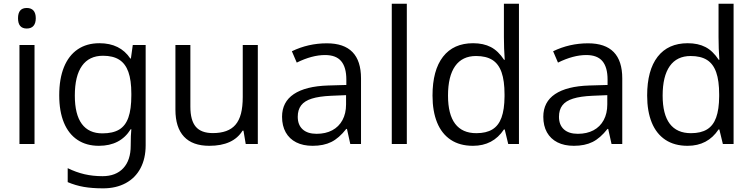

<svg xmlns="http://www.w3.org/2000/svg" viewBox="-20 -780 4080 1040"><path d="M167 0H85.4V-536.1H167ZM77.6 -681.2Q77.6 -709 89.4 -722.9Q101.1 -736.8 125 -736.8Q148.9 -736.8 161.4 -722.7Q173.8 -708.5 173.8 -681.2Q173.8 -654.3 161.4 -639.9Q148.9 -625.5 125 -625.5Q77.6 -625.5 77.6 -681.2Z M346.7 206.5V130.9Q392.6 153.3 438 163.8Q483.4 174.3 535.2 174.3Q607.4 174.3 647.7 131.1Q688 87.9 688 9.3Q688 -50.8 691.4 -80.1H688Q632.3 9.8 515.6 9.8Q448.2 9.8 399.9 -22.2Q351.6 -54.2 326.2 -115.5Q300.8 -176.8 300.8 -263.7Q300.8 -353 326.4 -416.3Q352.1 -479.5 400.9 -512.7Q449.7 -545.9 518.6 -545.9Q630.9 -545.9 686 -462.9H689L699.2 -536.1H769V6.8Q769 78.1 741.2 130.9Q713.4 183.6 661.1 211.9Q608.9 240.2 538.1 240.2Q479.5 240.2 434.3 232.4Q389.2 224.6 346.7 206.5ZM691.4 -263.2V-272.9Q691.4 -345.7 675.3 -390.6Q659.2 -435.5 625.5 -456.8Q591.8 -478 538.1 -478Q462.9 -478 424.1 -423.3Q385.3 -368.7 385.3 -262.2Q385.3 -160.2 423.1 -108.9Q460.9 -57.6 534.7 -57.6Q591.3 -57.6 625.5 -78.1Q659.7 -98.6 675.5 -143.6Q691.4 -188.5 691.4 -263.2Z M930.2 -186V-536.1H1011.2V-202.1Q1011.2 -127.9 1040.5 -93.5Q1069.8 -59.1 1132.8 -59.1Q1216.3 -59.1 1254.9 -103.5Q1275.4 -127 1285.2 -164.3Q1294.9 -201.7 1294.9 -254.9V-536.1H1376.5V0H1311L1298.8 -72.3H1293.9Q1243.2 9.8 1113.8 9.8Q1022.9 9.8 976.6 -39.8Q930.2 -89.4 930.2 -186Z M1877.4 0 1859.4 -81.5H1855.5Q1816.4 -31.7 1774.7 -11Q1732.9 9.8 1673.3 9.8Q1621.6 9.8 1584.5 -9Q1547.4 -27.8 1527.6 -63.2Q1507.8 -98.6 1507.8 -147.5Q1507.8 -227.5 1571.5 -270.3Q1635.3 -313 1756.8 -316.9L1856 -319.8V-348.6Q1856 -415.5 1828.1 -448.7Q1800.3 -481.9 1740.7 -481.9Q1670.4 -481.9 1587.4 -440.9L1561 -502.4Q1649.9 -545.4 1750.5 -545.4Q1935.5 -545.4 1935.5 -355.5V0ZM1854.5 -214.4V-264.6L1773.4 -261.2Q1708.5 -258.3 1668.9 -245.8Q1629.4 -233.4 1611.1 -209.2Q1592.8 -185.1 1592.8 -147.5Q1592.8 -103.5 1619.4 -79.3Q1646 -55.2 1694.8 -55.2Q1743.7 -55.2 1779.5 -74.2Q1815.4 -93.3 1835 -129.4Q1854.5 -165.5 1854.5 -214.4Z M2183.6 0H2102.1V-759.8H2183.6Z M2322.8 -262.2Q2322.8 -399.4 2379.6 -472.7Q2436.5 -545.9 2542.5 -545.9Q2598.6 -545.9 2638.7 -525.1Q2678.7 -504.4 2710.4 -456.1H2713.9Q2709.5 -518.6 2709.5 -579.1V-759.8H2791V0H2732.9L2713.9 -78.6H2709.5Q2650.9 9.8 2542 9.8Q2470.7 9.8 2421.6 -22.7Q2372.6 -55.2 2347.7 -116.2Q2322.8 -177.2 2322.8 -262.2ZM2712.9 -257.8V-268.1Q2712.9 -342.8 2696.8 -388.4Q2680.7 -434.1 2647 -455.3Q2613.3 -476.6 2558.6 -476.6Q2483.9 -476.6 2445.3 -421.9Q2406.7 -367.2 2406.7 -262.2Q2406.7 -160.6 2445.3 -109.6Q2483.9 -58.6 2560.1 -58.6Q2613.8 -58.6 2647.2 -79.1Q2680.7 -99.6 2696.5 -143.3Q2712.4 -187 2712.9 -257.8Z M3292.5 0 3274.4 -81.5H3270.5Q3231.4 -31.7 3189.7 -11Q3147.9 9.8 3088.4 9.8Q3036.6 9.8 2999.5 -9Q2962.4 -27.8 2942.6 -63.2Q2922.9 -98.6 2922.9 -147.5Q2922.9 -227.5 2986.6 -270.3Q3050.3 -313 3171.9 -316.9L3271 -319.8V-348.6Q3271 -415.5 3243.2 -448.7Q3215.3 -481.9 3155.8 -481.9Q3085.4 -481.9 3002.4 -440.9L2976.1 -502.4Q3064.9 -545.4 3165.5 -545.4Q3350.6 -545.4 3350.6 -355.5V0ZM3269.5 -214.4V-264.6L3188.5 -261.2Q3123.5 -258.3 3084 -245.8Q3044.4 -233.4 3026.1 -209.2Q3007.8 -185.1 3007.8 -147.5Q3007.8 -103.5 3034.4 -79.3Q3061 -55.2 3109.9 -55.2Q3158.7 -55.2 3194.6 -74.2Q3230.5 -93.3 3250 -129.4Q3269.5 -165.5 3269.5 -214.4Z M3485.4 -262.2Q3485.4 -399.4 3542.2 -472.7Q3599.1 -545.9 3705.1 -545.9Q3761.2 -545.9 3801.3 -525.1Q3841.3 -504.4 3873 -456.1H3876.5Q3872.1 -518.6 3872.1 -579.1V-759.8H3953.6V0H3895.5L3876.5 -78.6H3872.1Q3813.5 9.8 3704.6 9.8Q3633.3 9.8 3584.2 -22.7Q3535.2 -55.2 3510.3 -116.2Q3485.4 -177.2 3485.4 -262.2ZM3875.5 -257.8V-268.1Q3875.5 -342.8 3859.4 -388.4Q3843.3 -434.1 3809.6 -455.3Q3775.9 -476.6 3721.2 -476.6Q3646.5 -476.6 3607.9 -421.9Q3569.3 -367.2 3569.3 -262.2Q3569.3 -160.6 3607.9 -109.6Q3646.5 -58.6 3722.7 -58.6Q3776.4 -58.6 3809.8 -79.1Q3843.3 -99.6 3859.1 -143.3Q3875 -187 3875.5 -257.8Z"/></svg>

Font: Viking Open Sans
Style: Regular
Weight: 400
Foundry: Ascender Corporation
Version: Version 2.001